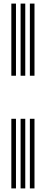

<svg xmlns="http://www.w3.org/2000/svg" viewBox="-20 -930 256 1070"><path d="M146.5 -508V-910H172.2V-508ZM43.2 -508V-910H69V-508ZM94.8 -508V-910H120.8V-508ZM146.5 120V-268H172.2V120ZM43.2 120V-268H69V120ZM94.8 120V-268H120.8V120Z"/></svg>

Font: Big Shoulders Inline Display ExtraBold
Style: Regular
Weight: 800
Designer: Patric King
Foundry: XO Type Co
Version: Version 1.000